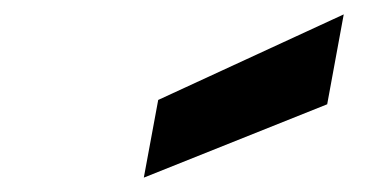

<svg xmlns="http://www.w3.org/2000/svg" viewBox="-20 -774 540 267"><path d="M180 -527 200 -635 458 -754 435 -629Z"/></svg>

Font: Rethink Sans ExtraBold
Style: Italic
Weight: 800
Italic angle: -10°
Designer: The Rethink Sans project authors (Hans Thiessen). DM Sans designed by Colophon Foundry.
Foundry: Rethink Communications LLC
Version: Version 1.001